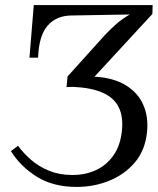

<svg xmlns="http://www.w3.org/2000/svg" viewBox="-20 -720 621 756"><path d="M282 16Q189 16 124.5 -24.5Q60 -65 23 -125L51 -146Q72 -117 102.5 -90.5Q133 -64 173.5 -47.5Q214 -31 265 -31Q317 -31 358.5 -50.5Q400 -70 427 -108.5Q454 -147 460 -205Q466 -261 447 -298.5Q428 -336 383 -355.5Q338 -375 267 -378L242 -377L246 -419L394 -583Q417 -607 438.5 -626Q460 -645 491 -663L260 -659Q201 -658 167 -618.5Q133 -579 130 -493H96L113 -700H581L580 -665L352 -418Q427 -414 475 -384.5Q523 -355 544 -307.5Q565 -260 559 -201Q552 -129 511.5 -81Q471 -33 410.5 -8.5Q350 16 282 16Z"/></svg>

Font: Lora
Style: Italic
Weight: 400
Italic angle: -3°
Designer: Olga Karpushina, Alexei Vanyashin (Cyrillic)
Foundry: Cyreal
Version: Version 3.008